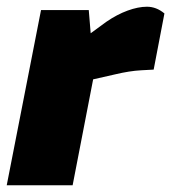

<svg xmlns="http://www.w3.org/2000/svg" viewBox="-20 -551 509 571"><path d="M0 0 102 -521H244L252 -424L210 -423L296 -486Q328 -508 359.5 -519.5Q391 -531 417 -531Q445 -531 469 -511L437 -344Q418 -343 400 -342Q382 -341 363 -338Q344 -335 323 -330L257 -315L196 0Z"/></svg>

Font: REM ExtraBold
Style: Italic
Weight: 800
Italic angle: -11°
Designer: Octavio Pardo
Foundry: Ashler Design
Version: Version 1.005;gftools[0.9.28]